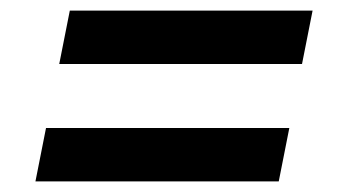

<svg xmlns="http://www.w3.org/2000/svg" viewBox="-20 -487 640 363"><path d="M551 -366H92L112 -467H571ZM507 -144H47L67 -245H527Z"/></svg>

Font: IBM Plex Sans SemiBold
Style: Italic
Weight: 600
Italic angle: -11.31°
Designer: Mike Abbink, Paul van der Laan, Pieter van Rosmalen
Foundry: Bold Monday
Version: Version 3.201